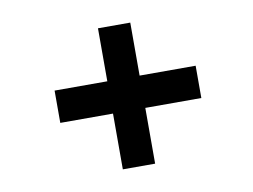

<svg xmlns="http://www.w3.org/2000/svg" viewBox="-62 -693 901 685"><g transform="rotate(-10 389.0 -350.5)"><path d="M448 -606V-414H651V-297H448V-95H331V-297H140V-414H331V-606Z"/></g></svg>

Font: Freesentation 8 ExtraBold
Style: Regular
Weight: 800
Designer: glyphs from Roboto by Christian Robertson / Hangul glyphs from Noto Sans CJK(Source Han Sans) by Jang Soo-young and Kang
Foundry: PT&
Version: Version 2.001